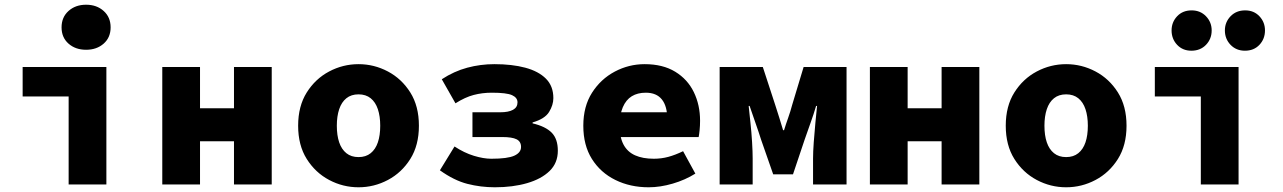

<svg xmlns="http://www.w3.org/2000/svg" viewBox="-20 -782 5440 814"><path d="M271 0V-373H76V-498H431V0ZM345 -571Q300 -571 270.5 -597Q241 -623 241 -666Q241 -709 270.5 -735.5Q300 -762 345 -762Q390 -762 419.5 -735.5Q449 -709 449 -666Q449 -623 419.5 -597Q390 -571 345 -571Z M668 0V-498H828V-323H972V-498H1132V0H972V-183H828V0Z M1500 12Q1434 12 1375.5 -19Q1317 -50 1280.5 -108Q1244 -166 1244 -249Q1244 -332 1280.5 -390Q1317 -448 1375.5 -479Q1434 -510 1500 -510Q1566 -510 1624.5 -479Q1683 -448 1719.5 -390Q1756 -332 1756 -249Q1756 -166 1719.5 -108Q1683 -50 1624.5 -19Q1566 12 1500 12ZM1500 -116Q1531 -116 1551.5 -132.5Q1572 -149 1582 -178.5Q1592 -208 1592 -249Q1592 -289 1582 -319Q1572 -349 1551.5 -365.5Q1531 -382 1500 -382Q1469 -382 1448.5 -365.5Q1428 -349 1418 -319Q1408 -289 1408 -249Q1408 -208 1418 -178.5Q1428 -149 1448.5 -132.5Q1469 -116 1500 -116Z M2078 12Q2018 12 1961.5 -2.5Q1905 -17 1845 -60L1907 -161Q1948 -134 1989 -121.5Q2030 -109 2063 -109Q2132 -109 2160.5 -122Q2189 -135 2189 -159Q2189 -182 2170 -191.5Q2151 -201 2109 -201H1983V-306H2101Q2136 -306 2155 -316.5Q2174 -327 2174 -348Q2174 -368 2151 -378.5Q2128 -389 2065 -389Q2025 -389 1988.5 -379.5Q1952 -370 1911 -344L1853 -446Q1905 -480 1961 -495Q2017 -510 2076 -510Q2151 -510 2207 -495Q2263 -480 2294.5 -448.5Q2326 -417 2326 -366Q2326 -337 2308 -307.5Q2290 -278 2238 -263V-259Q2293 -246 2319 -219.5Q2345 -193 2345 -143Q2345 -91 2310 -57Q2275 -23 2214.5 -5.5Q2154 12 2078 12Z M2730 12Q2652 12 2589 -19Q2526 -50 2489.5 -108Q2453 -166 2453 -249Q2453 -331 2490 -389Q2527 -447 2586.5 -478.5Q2646 -510 2713 -510Q2790 -510 2842.5 -478Q2895 -446 2921.5 -391.5Q2948 -337 2948 -270Q2948 -249 2946 -229.5Q2944 -210 2942 -201H2572V-306H2832L2809 -277Q2809 -332 2786 -360.5Q2763 -389 2718 -389Q2683 -389 2658.5 -374Q2634 -359 2620.5 -327.5Q2607 -296 2607 -249Q2607 -200 2623.5 -169Q2640 -138 2672.5 -123.5Q2705 -109 2752 -109Q2784 -109 2813.5 -117Q2843 -125 2876 -141L2928 -46Q2885 -19 2832 -3.5Q2779 12 2730 12Z M3031 0V-498H3214L3266 -339Q3276 -309 3284 -282.5Q3292 -256 3300 -230H3304Q3312 -256 3321.5 -282.5Q3331 -309 3339 -339L3387 -498H3569V0H3427V-110Q3427 -138 3430 -179.5Q3433 -221 3437 -262.5Q3441 -304 3444 -333H3440Q3430 -299 3416 -260Q3402 -221 3391 -189L3342 -43H3258L3207 -189Q3197 -221 3183 -260.5Q3169 -300 3158 -333H3154Q3157 -304 3161.5 -262.5Q3166 -221 3168.5 -179.5Q3171 -138 3171 -110V0Z M3668 0V-498H3828V-323H3972V-498H4132V0H3972V-183H3828V0Z M4500 12Q4434 12 4375.5 -19Q4317 -50 4280.5 -108Q4244 -166 4244 -249Q4244 -332 4280.5 -390Q4317 -448 4375.5 -479Q4434 -510 4500 -510Q4566 -510 4624.5 -479Q4683 -448 4719.5 -390Q4756 -332 4756 -249Q4756 -166 4719.5 -108Q4683 -50 4624.5 -19Q4566 12 4500 12ZM4500 -116Q4531 -116 4551.5 -132.5Q4572 -149 4582 -178.5Q4592 -208 4592 -249Q4592 -289 4582 -319Q4572 -349 4551.5 -365.5Q4531 -382 4500 -382Q4469 -382 4448.5 -365.5Q4428 -349 4418 -319Q4408 -289 4408 -249Q4408 -208 4418 -178.5Q4428 -149 4448.5 -132.5Q4469 -116 4500 -116Z M5071 0V-373H4876V-498H5231V0ZM5031 -567Q4994 -567 4970.5 -592Q4947 -617 4947 -653Q4947 -688 4970.5 -713Q4994 -738 5032 -738Q5069 -738 5093 -713Q5117 -688 5117 -653Q5117 -617 5093 -592Q5069 -567 5031 -567ZM5258 -567Q5221 -567 5197 -592Q5173 -617 5173 -653Q5173 -688 5197 -713Q5221 -738 5259 -738Q5296 -738 5319.5 -713Q5343 -688 5343 -653Q5343 -617 5319.5 -592Q5296 -567 5258 -567Z"/></svg>

Font: Source Code Pro ExtraBold
Style: Regular
Weight: 800
Monospace: yes
Designer: Paul D. Hunt, Teo Tuominen
Foundry: Adobe Systems Incorporated
Version: Version 1.018;hotconv 1.0.116;makeotfexe 2.5.65601